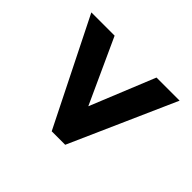

<svg xmlns="http://www.w3.org/2000/svg" viewBox="-140 -785 846 846"><g transform="rotate(-45 283.0 -362.0)"><path d="M529 -87V-231L227 -354L529 -492V-637L35 -390V-306Z"/></g></svg>

Font: Noto Sans UI Black
Style: Regular
Weight: 900
Designer: Monotype Design Team
Foundry: Monotype Imaging Inc.
Version: Version 1.901